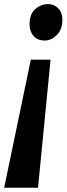

<svg xmlns="http://www.w3.org/2000/svg" viewBox="-27 -768 319 919"><path d="M155 130.5H-7L120.5 -482.5H215ZM271.5 -671Q271 -625.5 244.2 -599.8Q217.5 -574 187.5 -574Q152 -574 133.2 -596.2Q114.5 -618.5 114.5 -651.5Q114.5 -700.5 141.8 -724.5Q169 -748.5 203.5 -748.5Q231.5 -748.5 251.8 -728Q272 -707.5 271.5 -671Z"/></svg>

Font: Merriweather 24pt SemiCondensed Black
Style: Italic
Weight: 900
Width: 4
Italic angle: -7.8°
Designer: Eben Sorkin
Foundry: Eben Sorkin
Version: Version 2.101